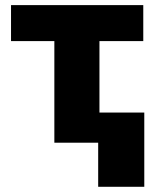

<svg xmlns="http://www.w3.org/2000/svg" viewBox="-20 -550 595 740"><path d="M22.5 -391.6H189.5V0H358.4V169.9H536.1V-116.2H363.3V-391.6H532.2V-530.3H22.5Z"/></svg>

Font: Pretendard Black
Style: Regular
Weight: 900
Designer: Base glyphs from Inter by Rasmus Andersson; Hangeul glyphs from Noto Sans CJK(Source Han Sans) by Jang Soo-young and Kan
Foundry: Kil Hyung-jin
Version: Version 1.309;Glyphs 3.2 (3225)